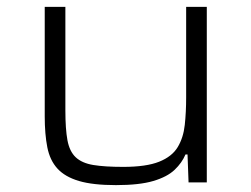

<svg xmlns="http://www.w3.org/2000/svg" viewBox="-20 -530 729 558"><path d="M317 8Q250 8 209.5 -4Q169 -16 147 -40Q125 -64 117.5 -102Q110 -140 110 -192V-510H170V-209Q170 -155 176 -122.5Q182 -90 200 -73Q218 -56 251 -50.5Q284 -45 338 -45Q405 -45 442.5 -60Q480 -75 496.5 -102.5Q513 -130 517 -167Q521 -204 521 -247V-510H581V0H528L525 -81H519Q509 -57 487.5 -36.5Q466 -16 425.5 -4Q385 8 317 8Z"/></svg>

Font: Saira Expanded Light
Style: Regular
Weight: 300
Width: 7
Designer: Hector Gatti with collaboration of the Omnibus-Type team
Foundry: Omnibus-Type
Version: Version 1.101